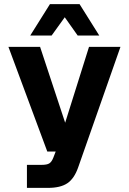

<svg xmlns="http://www.w3.org/2000/svg" viewBox="-20 -764 627 934"><path d="M111 150V38H182Q208 38 219.5 31Q231 24 239 4L251 -27H210L21 -536H175L297 -167L413 -536H566L360 51Q341 105 307.5 127.5Q274 150 213 150ZM127 -591 223 -744H367L463 -591H358L295 -680L231 -591Z"/></svg>

Font: Geist
Style: Bold
Weight: 400
Designer: Basement.studio, Andrés Briganti, Mateo Zaragoza
Foundry: Basement.studio, Vercel, Andrés Briganti, Guido Ferreyra, Mateo Zaragoza
Version: Version 1.401